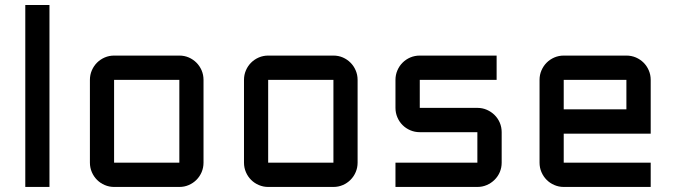

<svg xmlns="http://www.w3.org/2000/svg" viewBox="-20 -740 2676 760"><path d="M175.8 -720.2V0H80.1V-720.2Z M785.6 -96.2Q785.6 -76.2 778.1 -58.6Q770.5 -41 757.6 -28.1Q744.6 -15.1 727.3 -7.6Q710 0 689.9 0H431.6Q412.1 0 394.5 -7.6Q377 -15.1 364 -28.1Q351.1 -41 343.5 -58.6Q335.9 -76.2 335.9 -96.2V-423.8Q335.9 -443.8 343.5 -461.4Q351.1 -479 364 -491.9Q377 -504.9 394.5 -512.5Q412.1 -520 431.6 -520H689.9Q710 -520 727.3 -512.5Q744.6 -504.9 757.6 -491.9Q770.5 -479 778.1 -461.4Q785.6 -443.8 785.6 -423.8ZM431.6 -423.8V-96.2H689.9V-423.8Z M1395.5 -96.2Q1395.5 -76.2 1387.9 -58.6Q1380.4 -41 1367.4 -28.1Q1354.5 -15.1 1337.2 -7.6Q1319.8 0 1299.8 0H1041.5Q1022 0 1004.4 -7.6Q986.8 -15.1 973.9 -28.1Q960.9 -41 953.4 -58.6Q945.8 -76.2 945.8 -96.2V-423.8Q945.8 -443.8 953.4 -461.4Q960.9 -479 973.9 -491.9Q986.8 -504.9 1004.4 -512.5Q1022 -520 1041.5 -520H1299.8Q1319.8 -520 1337.2 -512.5Q1354.5 -504.9 1367.4 -491.9Q1380.4 -479 1387.9 -461.4Q1395.5 -443.8 1395.5 -423.8ZM1041.5 -423.8V-96.2H1299.8V-423.8Z M1869.6 -96.2V-216.8H1641.6Q1621.6 -216.8 1604 -224.4Q1586.4 -231.9 1573.5 -244.9Q1560.5 -257.8 1553 -275.4Q1545.4 -293 1545.4 -313V-423.8Q1545.4 -443.8 1553 -461.4Q1560.5 -479 1573.5 -491.9Q1586.4 -504.9 1604 -512.5Q1621.6 -520 1641.6 -520H1945.8V-423.8H1641.6V-313H1869.6Q1889.6 -313 1907 -305.4Q1924.3 -297.9 1937.5 -284.9Q1950.7 -272 1958.3 -254.4Q1965.8 -236.8 1965.8 -216.8V-96.2Q1965.8 -76.2 1958.3 -58.6Q1950.7 -41 1937.5 -28.1Q1924.3 -15.1 1907 -7.6Q1889.6 0 1869.6 0H1545.4V-96.2Z M2555.7 -210.9H2211.4V-96.2H2555.7V0H2211.4Q2191.9 0 2174.3 -7.6Q2156.7 -15.1 2143.8 -28.1Q2130.9 -41 2123.3 -58.6Q2115.7 -76.2 2115.7 -96.2V-423.8Q2115.7 -443.8 2123.3 -461.4Q2130.9 -479 2143.8 -491.9Q2156.7 -504.9 2174.3 -512.5Q2191.9 -520 2211.4 -520H2459.5Q2479.5 -520 2497.1 -512.5Q2514.6 -504.9 2527.6 -491.9Q2540.5 -479 2548.1 -461.4Q2555.7 -443.8 2555.7 -423.8ZM2211.4 -423.8V-307.1H2459.5V-423.8Z"/></svg>

Font: Aldrich [RUS by Daymarius]
Style: Regular
Weight: 400
Designer: Matthew Desmond
Foundry: Matthew Desmond
Version: Version 1.002 August 24, 2018